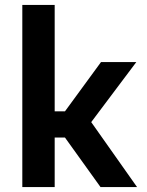

<svg xmlns="http://www.w3.org/2000/svg" viewBox="-20 -763 598 783"><path d="M71 0V-743H203V-309H245L392 -510H536L352 -265L539 0H390L245 -202H203V0Z"/></svg>

Font: Saira Thin SemiBold
Style: Regular
Weight: 600
Version: Version 1.101